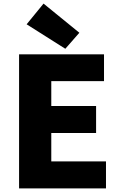

<svg xmlns="http://www.w3.org/2000/svg" viewBox="-20 -1047 670 1067"><path d="M86 0H569V-150H265V-308H514V-458H265V-596H558V-745H86ZM343 -776 421 -865 222 -1027 128 -912Z"/></svg>

Font: Noto Sans CJK TC Black
Style: Regular
Weight: 900
Designer: Ryoko NISHIZUKA 西塚涼子 (kana, bopomofo & ideographs); Paul D. Hunt (Latin, Greek & Cyrillic); Sandoll Communications 산돌커뮤니
Foundry: Adobe
Version: Version 2.004;hotconv 1.0.118;makeotfexe 2.5.65603